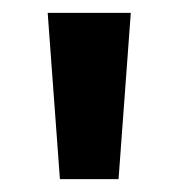

<svg xmlns="http://www.w3.org/2000/svg" viewBox="-20 -734 276 298"><path d="M183 -714 164 -456H73L54 -714Z"/></svg>

Font: Noto Sans Bengali Condensed SemiBold
Style: Regular
Weight: 600
Width: 3
Designer: Joana Ranito - Universal Thirst; Jelle Bosma - Monotype Design Team
Foundry: Universal Thirst ehf.
Version: Version 3.000; ttfautohint (v1.8.4.7-5d5b)